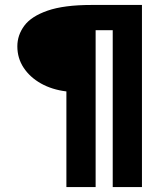

<svg xmlns="http://www.w3.org/2000/svg" viewBox="-20 -686 640 775"><path d="M248 69V-317Q190 -324 145.5 -349Q101 -374 75.5 -412.5Q50 -451 50 -499Q50 -544 78 -582Q106 -620 172 -643Q238 -666 350 -666H553V69H435V-564H366V69Z"/></svg>

Font: Inconsolata Expanded ExtraBold
Style: Regular
Weight: 800
Width: 7
Monospace: yes
Designer: Raph Levien, Cyreal, Brenton Simpson
Foundry: Raph Levien, Cyreal, Google
Version: Version 3.001; ttfautohint (v1.8.2.53-6de2)